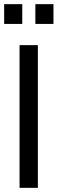

<svg xmlns="http://www.w3.org/2000/svg" viewBox="-24 -903 277 923"><path d="M83 -788V-883H-4V-788ZM233 -788V-883H146V-788ZM158 0V-686H70V0Z"/></svg>

Font: Archivo Narrow
Style: Regular
Weight: 400
Designer: Hector Gatti
Foundry: Omnibus-Type
Version: Version 1.003;PS 001.003;hotconv 1.0.70;makeotf.lib2.5.58329